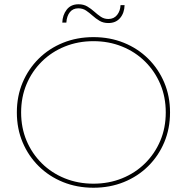

<svg xmlns="http://www.w3.org/2000/svg" viewBox="-20 -877 876 900"><path d="M418 3Q341 3 275.5 -23.5Q210 -50 161.5 -98Q113 -146 86 -210Q59 -274 59 -350Q59 -426 86 -490Q113 -554 161.5 -602Q210 -650 275.5 -676.5Q341 -703 418 -703Q495 -703 560.5 -676.5Q626 -650 674.5 -602Q723 -554 750 -490Q777 -426 777 -350Q777 -274 750 -210Q723 -146 674.5 -98Q626 -50 560.5 -23.5Q495 3 418 3ZM418 -16Q490 -16 552 -41Q614 -66 660 -111.5Q706 -157 731.5 -217.5Q757 -278 757 -350Q757 -422 731.5 -482.5Q706 -543 660 -588.5Q614 -634 552 -659Q490 -684 418 -684Q346 -684 284 -659Q222 -634 176 -588.5Q130 -543 104.5 -482.5Q79 -422 79 -350Q79 -278 104.5 -217.5Q130 -157 176 -111.5Q222 -66 284 -41Q346 -16 418 -16ZM488 -769Q464 -769 446.5 -779.5Q429 -790 414 -803.5Q399 -817 383.5 -827.5Q368 -838 347 -838Q322 -838 307.5 -820Q293 -802 291 -771H272Q273 -806 292.5 -831.5Q312 -857 348 -857Q372 -857 389.5 -846.5Q407 -836 422 -822.5Q437 -809 452.5 -798.5Q468 -788 488 -788Q514 -788 529 -807Q544 -826 545 -853H564Q563 -816 543 -792.5Q523 -769 488 -769Z"/></svg>

Font: Montserrat Thin Thin
Style: Regular
Weight: 250
Version: Version 9.000